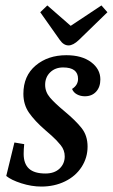

<svg xmlns="http://www.w3.org/2000/svg" viewBox="-20 -679 415 706"><path d="M3 -32 33 -155 69 -149Q67 -129 67 -113Q67 -77 86.5 -59Q106 -41 147 -41Q180 -41 199 -59Q218 -77 218 -104Q218 -127 203 -145.5Q188 -164 170 -180Q152 -196 146 -201Q108 -234 87 -264Q66 -294 66 -334Q66 -400 111 -438Q156 -476 224 -476Q281 -476 315 -450.5Q349 -425 349 -387Q349 -359 333.5 -342Q318 -325 292 -325Q276 -325 263 -332Q250 -339 245 -352Q267 -366 267 -389Q267 -431 212 -431Q183 -431 164.5 -413Q146 -395 146 -367Q146 -341 164 -320Q182 -299 217 -270Q259 -235 280.5 -207.5Q302 -180 302 -140Q302 -99 280 -65Q258 -31 219 -12Q180 7 132 7Q96 7 58.5 -5Q21 -17 3 -32ZM200 -532 128 -634 154 -659 240 -584 353 -659 375 -634 270 -532Q249 -512 232 -512Q214 -512 200 -532Z"/></svg>

Font: Caladea
Style: Italic
Weight: 400
Italic angle: -9°
Designer: Carolina Giovagnoli and Andres Torresi
Foundry: Carolina Giovagnoli & Andres Torresi
Version: Version 1.001